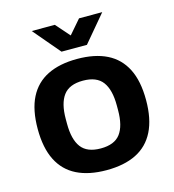

<svg xmlns="http://www.w3.org/2000/svg" viewBox="-109 -814 831 918"><g transform="rotate(-15 306.5 -355.5)"><path d="M306.4 12Q219.5 12 159.7 -17.7Q99.8 -47.4 69.1 -108.5Q38.3 -169.7 38.3 -263.2Q38.3 -357.8 69.1 -418.4Q99.8 -479 159.7 -508.7Q219.5 -538.4 306.4 -538.4Q394 -538.4 453.6 -508.7Q513.2 -479 543.9 -418.4Q574.7 -357.8 574.7 -263.2Q574.7 -169.7 543.9 -108.5Q513.2 -47.4 453.6 -17.7Q394 12 306.4 12ZM306.4 -95.6Q374.3 -95.6 403.5 -134.6Q432.8 -173.6 432.8 -251.4V-274.8Q432.8 -352 403.5 -391.4Q374.3 -430.8 306.4 -430.8Q238.7 -430.8 209.5 -391.4Q180.2 -352 180.2 -274.8V-251.4Q180.2 -173.6 209.5 -134.6Q238.7 -95.6 306.4 -95.6ZM131.9 -723.4H246.3L334.8 -622.7L278.4 -621.9L366.1 -723.4H481L369.7 -591.2H244Z"/></g></svg>

Font: Archivo Variable SemiBold
Style: Regular
Weight: 600
Designer: Hector Gatti
Foundry: Omnibus-Type
Version: Version 2.001